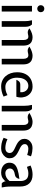

<svg xmlns="http://www.w3.org/2000/svg" viewBox="1232 -2000 778 3281"><g transform="rotate(90 1620.5 -359.0)"><path d="M80 0V-517H176V0ZM128 -607Q102.5 -607 85.2 -624.2Q68 -641.5 68 -667Q68 -693.5 85.2 -710.8Q102.5 -728 128 -728Q154.5 -728 171.2 -710.8Q188 -693.5 188 -667Q188 -641.5 171.2 -624.2Q154.5 -607 128 -607Z M984 0V-376Q984 -410.5 968.8 -432.8Q953.5 -455 922 -455Q910 -455 899.8 -452.5Q889.5 -450 876 -447Q847 -440.5 822 -446.5Q797 -452.5 776 -474Q829.5 -505.5 867.2 -516.2Q905 -527 932 -527Q971.5 -527 1005.2 -512.5Q1039 -498 1059.5 -463Q1080 -428 1080 -366V0ZM341 0V-391Q341 -419 337.8 -450.5Q334.5 -482 326 -517H398Q422 -490 429.5 -463.5Q437 -437 437 -407V0ZM663 0V-376Q663 -410.5 648.8 -432.8Q634.5 -455 605 -455Q593 -455 584 -453Q575 -451 562 -448Q533 -441.5 509 -447.5Q485 -453.5 464 -475Q517.5 -506.5 553.2 -516.8Q589 -527 616 -527Q655 -527 687.5 -512.5Q720 -498 739.5 -463Q759 -428 759 -366V0Z M1456 10Q1401 10 1356.2 -10.5Q1311.5 -31 1279.8 -67.8Q1248 -104.5 1231 -154.2Q1214 -204 1214 -263Q1214 -344 1243.8 -403.2Q1273.5 -462.5 1328.5 -494.8Q1383.5 -527 1459 -527Q1510.5 -527 1550 -504.2Q1589.5 -481.5 1613.8 -442.2Q1638 -403 1643.8 -353.2Q1649.5 -303.5 1633 -250H1343Q1353.5 -278.5 1372.8 -297.8Q1392 -317 1428 -317H1555Q1559.5 -355.5 1546.2 -386.8Q1533 -418 1507.2 -436.5Q1481.5 -455 1449 -455Q1407 -455 1375 -432.5Q1343 -410 1325 -366.8Q1307 -323.5 1307 -262Q1307 -202.5 1327.8 -157.5Q1348.5 -112.5 1384.5 -87.2Q1420.5 -62 1466 -62Q1500.5 -62 1531.5 -69.2Q1562.5 -76.5 1605 -98L1630 -32Q1582 -7.5 1537 1.2Q1492 10 1456 10Z M2115 0V-376Q2115 -410.5 2099.5 -432.8Q2084 -455 2053 -455Q2041 -455 2032 -452.5Q2023 -450 2010 -447Q1981 -440.5 1956 -446.5Q1931 -452.5 1910 -474Q1963.5 -505.5 1999.2 -516.2Q2035 -527 2062 -527Q2102 -527 2136 -512.5Q2170 -498 2190.5 -463Q2211 -428 2211 -366V0ZM1787 0V-391Q1787 -419 1783.8 -450.5Q1780.5 -482 1772 -517H1844Q1868 -490 1875.5 -463.5Q1883 -437 1883 -407V0Z M2517 10Q2479 10 2435.8 3.2Q2392.5 -3.5 2334 -32L2358 -98Q2396.5 -79.5 2435 -70.8Q2473.5 -62 2505 -62Q2550 -62 2572 -83Q2594 -104 2594 -137Q2594 -164.5 2576.5 -182.5Q2559 -200.5 2531.5 -214.5Q2504 -228.5 2473 -242.8Q2442 -257 2414.5 -275.8Q2387 -294.5 2369.5 -322.5Q2352 -350.5 2352 -392Q2352 -424 2370.2 -454.8Q2388.5 -485.5 2424.2 -505.8Q2460 -526 2512 -526Q2540.5 -526 2574.8 -520.5Q2609 -515 2651 -500L2628 -435Q2596.5 -445.5 2569.8 -450.2Q2543 -455 2522 -455Q2487.5 -455 2464.8 -439Q2442 -423 2442 -392Q2442 -365.5 2459.5 -347.5Q2477 -329.5 2504.5 -315.5Q2532 -301.5 2563 -286.8Q2594 -272 2621.5 -252.5Q2649 -233 2666.5 -204.2Q2684 -175.5 2684 -132Q2684 -94 2660.5 -61.8Q2637 -29.5 2599 -9.8Q2561 10 2517 10Z M2928 10Q2876 10 2838.2 -8.8Q2800.5 -27.5 2780.2 -59.5Q2760 -91.5 2760 -132Q2760 -182.5 2786.5 -215.8Q2813 -249 2873.8 -269.5Q2934.5 -290 3037 -302Q3035 -290 3028.2 -273.5Q3021.5 -257 3006.5 -243Q2991.5 -229 2965 -225Q2921 -218 2898.2 -204.5Q2875.5 -191 2867.2 -173.8Q2859 -156.5 2859 -138Q2859 -107.5 2881 -84.8Q2903 -62 2941 -62Q2975 -62 3009.5 -79Q3044 -96 3073 -134V-321Q3073 -380.5 3044.2 -417.8Q3015.5 -455 2947 -455Q2920 -455 2893.5 -449.5Q2867 -444 2831 -431L2808 -493Q2857 -514 2894.5 -520.5Q2932 -527 2965 -527Q3061 -527 3114 -471.2Q3167 -415.5 3167 -314V-171Q3167 -111 3171.8 -68.8Q3176.5 -26.5 3183 0H3115Q3101 -8.5 3093 -22Q3085 -35.5 3079 -51L3078 -69L3067 -51Q3029 -13 2996.5 -1.5Q2964 10 2928 10Z"/></g></svg>

Font: Expletus Sans
Style: Regular
Weight: 400
Designer: Jasper de Waard
Foundry: Designtown
Version: Version 7.500